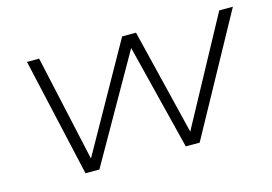

<svg xmlns="http://www.w3.org/2000/svg" viewBox="-72 -625 1081 762"><g transform="rotate(-15 469.0 -243.5)"><path d="M195 0 85 -487H135L235 -33H221L476 -487H533L644 -33H629L875 -487H931L664 0H607L492 -460H514L252 0Z"/></g></svg>

Font: Nunito Sans 10pt SemiExpanded ExtraLight
Style: Italic
Weight: 250
Width: 6
Italic angle: -9°
Designer: Vernon Adams
Foundry: Vernon Adams
Version: Version 3.101;gftools[0.9.27]